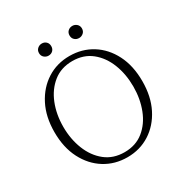

<svg xmlns="http://www.w3.org/2000/svg" viewBox="-191 -988 1109 1154"><g transform="rotate(-30 363.5 -411.0)"><path d="M364 14Q277 14 208 -29Q139 -72 98.5 -150.5Q58 -229 58 -336Q58 -442 98.5 -521Q139 -600 208 -644Q277 -688 364 -688Q451 -688 520 -645Q589 -602 629 -523.5Q669 -445 669 -338Q669 -232 629 -153Q589 -74 520 -30Q451 14 364 14ZM364 -21Q442 -21 496 -64.5Q550 -108 578 -180Q606 -252 606 -337Q606 -423 578 -494.5Q550 -566 496 -609.5Q442 -653 364 -653Q286 -653 231.5 -609.5Q177 -566 148.5 -494.5Q120 -423 120 -337Q120 -252 148.5 -180Q177 -108 231.5 -64.5Q286 -21 364 -21ZM258 -752Q241 -752 228 -763.5Q215 -775 215 -794Q215 -813 228 -824.5Q241 -836 258 -836Q276 -836 288 -824.5Q300 -813 300 -794Q300 -775 288 -763.5Q276 -752 258 -752ZM470 -752Q452 -752 439.5 -763.5Q427 -775 427 -794Q427 -813 439.5 -824.5Q452 -836 470 -836Q487 -836 500 -824.5Q513 -813 513 -794Q513 -775 500 -763.5Q487 -752 470 -752Z"/></g></svg>

Font: Source Serif 4 SmText Light
Style: Regular
Weight: 300
Designer: Frank Grießhammer
Foundry: Adobe
Version: Version 4.005;hotconv 1.1.0;makeotfexe 2.6.0